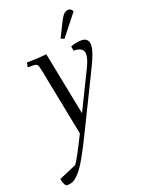

<svg xmlns="http://www.w3.org/2000/svg" viewBox="-173 -722 825 1104"><g transform="rotate(-20 239.5 -170.0)"><path d="M15.1 255.9 122.1 210Q144.5 180.7 210 47.9L127 -371.1Q122.1 -396 116 -403.6Q109.9 -411.1 88.9 -411.1H58.1L63 -439Q124 -439 184.1 -445.8L261.2 -57.1L376 -291Q399.9 -338.9 399.9 -369.1Q399.9 -411.1 338.9 -411.1L334 -439Q371.6 -452.1 400.9 -452.1Q421.4 -452.1 433.1 -441.2Q444.8 -430.2 444.8 -408.2Q444.8 -368.2 399.9 -278.8L261.2 3.9Q230 67.9 210.2 106.9Q190.4 146 169.4 183.6Q148.4 221.2 134 240.7Q119.6 260.3 103.3 276.1Q86.9 292 72.3 297.6Q57.6 303.2 40 303.2Q31.2 303.2 23.9 287.8Q16.6 272.5 15.1 255.9ZM292 -502 337.9 -594.2Q351.6 -621.1 363.5 -632.1Q375.5 -643.1 391.1 -643.1Q406.7 -643.1 416 -624L313 -493.2Z"/></g></svg>

Font: Dihjauti S
Style: Italic
Weight: 400
Italic angle: -9°
Designer: T. Christopher White
Version: Version 3.0.0